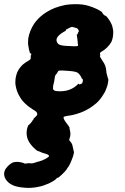

<svg xmlns="http://www.w3.org/2000/svg" viewBox="-45 -516 612 938"><path d="M357 -494Q376 -491 379 -490Q379 -489 386 -488Q407 -482 430 -471Q455 -458 455 -454Q455 -451 461 -445Q468 -438 471 -439Q472 -439 475 -436Q492 -417 502 -393Q505 -384 507 -372Q509 -365 508 -355Q508 -331 499 -311Q492 -298 478 -284Q466 -272 450 -263Q446 -260 444 -258Q442 -254 445 -247L446 -244L445 -245Q443 -245 443 -244Q442 -241 445 -237Q446 -235 446 -234.5Q446 -234 451 -226.5Q456 -219 458 -215Q460 -213 463 -208Q469 -197 472 -185Q474 -175 475 -161Q476 -155 477 -153Q479 -148 481 -138Q482 -132 483 -132Q485 -132 484 -121Q483 -110 479 -96Q471 -71 463 -59Q461 -56 459 -53Q447 -32 427 -13Q419 -6 408 2Q395 12 378 21Q350 36 313 45Q302 48 284 50Q275 52 271 53Q267 54 266 56Q265 58 266 62Q268 70 278 83Q290 98 294 106Q296 109 295 109Q293 109 296 116Q296 118 296 119Q296 120 297 122Q299 129 299 139.5Q299 150 295 160Q292 167 294 170Q295 172 299 176Q300 178 301 179Q302 180 302.5 180Q303 180 303 181Q303 182 303 182Q304 182 308 191Q311 201 314 217Q314 223 315.5 223Q317 223 316 231Q314 245 305 266Q298 284 291 296Q286 302 278 315Q271 324 255 339Q240 353 236 353Q233 352 230.5 356.5Q228 361 213 370Q195 381 176 387Q171 389 168 390Q158 394 136 398Q104 404 75 401Q33 398 12 386Q4 382 -3 376Q-21 360 -24 342Q-29 318 -6 295Q4 285 15 279Q24 275 35 275Q43 274 52 276Q69 279 71 281Q74 284 82 283Q93 280 105 282Q115 283 131 277Q138 274 139 274Q143 274 148 272Q152 270 153.5 270Q155 270 157.5 269Q160 268 161 268Q162 268 163.5 266.5Q165 265 166 265Q167 265 172 263Q172 262 173 262Q174 262 176 261Q178 260 178.5 259.5Q179 259 179.5 259Q180 259 182 257Q184 255 185.5 255Q187 255 188 253.5Q189 252 189 252Q193 252 194 248Q195 244 193 244Q193 244 193 243Q193 242 190 240Q187 238 175.5 234.5Q164 231 161 230Q155 227 154 227Q154 227 150 225Q146 223 141 222Q135 221 121 207Q103 190 93 170Q88 160 86 147Q82 120 93 97Q95 94 95 94L96 95L97 94Q99 92 100 90L102 88Q103 89 107 83Q109 80 111.5 77Q114 74 113.5 73.5Q113 73 116 70Q121 65 119 64Q118 64 124 59Q134 50 136 46Q137 44 137 41Q137 35 132.5 30.5Q128 26 113 17Q94 5 80 -8Q62 -25 53 -41Q51 -44 49 -48Q37 -68 32 -95Q30 -103 30 -115Q30 -133 34 -147Q41 -177 67 -201Q79 -211 95 -220Q103 -225 104.5 -228Q106 -231 105 -243Q105 -246 106 -246Q108 -246 108 -249Q108 -255 104 -255Q103 -255 101 -258Q96 -273 94 -289Q92 -296 92 -309Q92 -322 93 -328Q100 -367 121 -399Q155 -449 222 -477Q246 -486 275 -492Q295 -495 316 -495.5Q337 -496 357 -494ZM314 -383Q307 -386 301 -383Q299 -382 294.5 -380Q290 -378 286.5 -376Q283 -374 283 -374Q279 -374 277 -369Q276 -368 277 -367.5Q278 -367 276 -366Q274 -365 273 -364Q272 -363 266 -360Q258 -356 246 -346Q231 -333 231 -321Q231 -311 239 -302Q246 -294 275 -292Q286 -292 294.5 -291Q303 -290 317 -290Q331 -290 333 -291Q335 -292 336 -293Q337 -295 336 -299Q335 -300 334.5 -311Q334 -322 333 -326Q331 -343 330 -346Q330 -348 332 -348Q335 -349 336 -355Q336 -358 337 -358Q340 -359 340 -364Q340 -368 335 -375Q332 -379 314 -383ZM269 -171Q264 -172 255 -171.5Q246 -171 244 -171Q239 -170 236 -163Q235 -159 231 -155Q227 -151 226 -149Q223 -144 222 -133Q220 -117 218 -111Q214 -98 214 -88Q214 -80 215.5 -78Q217 -76 220 -74Q229 -70 247 -70Q264 -70 278 -73Q292 -76 302 -81Q320 -89 334 -103L339 -108L340 -106Q341 -104 342 -104Q345 -103 348 -105Q350 -107 350 -106Q351 -106 352.5 -106.5Q354 -107 355.5 -109Q357 -111 358 -113Q360 -117 359 -119Q359 -120 359.5 -121Q360 -122 360 -124.5Q360 -127 359.5 -128Q359 -129 356.5 -131Q354 -133 353 -136Q352 -139 351 -141Q346 -150 338 -158Q332 -163 324 -165Q314 -168 286 -170Q274 -171 269 -171Z"/></svg>

Font: TT2020 Style B
Style: Italic
Weight: 400
Italic angle: -15°
Version: Version 0.2.000